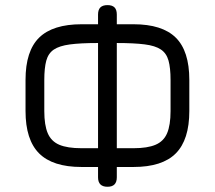

<svg xmlns="http://www.w3.org/2000/svg" viewBox="-20 -709 842 752"><path d="M406.5 -55V-128.5H503Q557.5 -128.5 589.2 -142Q621 -155.5 634.5 -187.2Q648 -219 648 -274V-396Q648 -443 640 -471.8Q632 -500.5 610 -515.2Q588 -530 546.5 -535.2Q505 -540.5 437 -540.5H406.5V-614H503Q615 -614 668.2 -561.8Q721.5 -509.5 721.5 -396V-274Q721.5 -161.5 668.5 -108.2Q615.5 -55 503 -55ZM299 -55Q186.5 -55 133.2 -108.2Q80 -161.5 80 -274V-396Q80 -509.5 133.5 -561.8Q187 -614 299.5 -614H395.5V-540.5H361.5Q295 -540.5 253.8 -535Q212.5 -529.5 190.8 -514.8Q169 -500 161.2 -471.2Q153.5 -442.5 153.5 -396V-274Q153.5 -219 167 -187.2Q180.5 -155.5 212.2 -142Q244 -128.5 299 -128.5H395.5V-55ZM401 22.5Q382.5 22.5 373.2 13.2Q364 4 364 -14.5V-652Q364 -671 373.2 -680Q382.5 -689 401 -689Q419.5 -689 428.5 -680Q437.5 -671 437.5 -652V-14.5Q437.5 4 428.5 13.2Q419.5 22.5 401 22.5Z"/></svg>

Font: Jura Light SemiBold
Style: Regular
Weight: 600
Version: Version 5.106